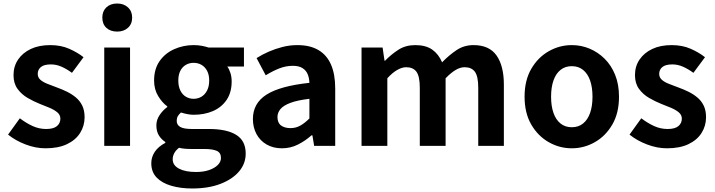

<svg xmlns="http://www.w3.org/2000/svg" viewBox="-20 -831 4076 1094"><path d="M239 14Q183 14 125.5 -8Q68 -30 26 -64L93 -157Q130 -129 166.5 -112.5Q203 -96 243 -96Q285 -96 304.5 -112.5Q324 -129 324 -155Q324 -176 307 -190.5Q290 -205 263 -216.5Q236 -228 207 -239Q172 -253 137.5 -273Q103 -293 80 -324.5Q57 -356 57 -403Q57 -453 83 -491.5Q109 -530 155.5 -552Q202 -574 266 -574Q327 -574 374.5 -553Q422 -532 456 -505L390 -416Q360 -438 330.5 -451Q301 -464 270 -464Q231 -464 213 -449Q195 -434 195 -410Q195 -390 210 -376.5Q225 -363 251 -353Q277 -343 306 -332Q334 -322 361.5 -308.5Q389 -295 412 -276Q435 -257 448.5 -229.5Q462 -202 462 -163Q462 -114 436.5 -73.5Q411 -33 361.5 -9.5Q312 14 239 14Z M574 0V-560H721V0ZM648 -651Q609 -651 586 -672.5Q563 -694 563 -731Q563 -767 586 -789Q609 -811 648 -811Q685 -811 709 -789Q733 -767 733 -731Q733 -694 709 -672.5Q685 -651 648 -651Z M1075 243Q1009 243 956 227.5Q903 212 872.5 180.5Q842 149 842 99Q842 64 862 34Q882 4 922 -17V-22Q900 -36 885.5 -59Q871 -82 871 -117Q871 -148 889.5 -175.5Q908 -203 933 -221V-225Q904 -246 881 -284Q858 -322 858 -372Q858 -438 889.5 -483Q921 -528 973 -551Q1025 -574 1083 -574Q1108 -574 1129.5 -570Q1151 -566 1169 -560H1370V-452H1275Q1286 -437 1293 -415Q1300 -393 1300 -367Q1300 -304 1271 -261.5Q1242 -219 1193 -198Q1144 -177 1083 -177Q1068 -177 1049 -180.5Q1030 -184 1011 -190Q1000 -180 993.5 -169.5Q987 -159 987 -141Q987 -120 1006.5 -108Q1026 -96 1075 -96H1171Q1272 -96 1326 -62.5Q1380 -29 1380 44Q1380 101 1342.5 145.5Q1305 190 1236.5 216.5Q1168 243 1075 243ZM1083 -268Q1108 -268 1128 -280Q1148 -292 1160 -315.5Q1172 -339 1172 -372Q1172 -405 1160 -427.5Q1148 -450 1128 -461.5Q1108 -473 1083 -473Q1059 -473 1039 -461.5Q1019 -450 1007.5 -427.5Q996 -405 996 -372Q996 -339 1007.5 -315.5Q1019 -292 1039 -280Q1059 -268 1083 -268ZM1097 149Q1140 149 1171.5 138Q1203 127 1221 109Q1239 91 1239 69Q1239 39 1215 28.5Q1191 18 1146 18H1077Q1052 18 1034 16.5Q1016 15 1000 11Q981 26 972.5 42.5Q964 59 964 77Q964 111 1000 130Q1036 149 1097 149Z M1586 14Q1537 14 1499.5 -7.5Q1462 -29 1441.5 -67Q1421 -105 1421 -153Q1421 -242 1498 -291.5Q1575 -341 1743 -359Q1742 -387 1733 -408.5Q1724 -430 1703.5 -443Q1683 -456 1648 -456Q1609 -456 1571 -441Q1533 -426 1494 -402L1442 -500Q1475 -521 1512 -537Q1549 -553 1590 -563.5Q1631 -574 1675 -574Q1746 -574 1794 -546Q1842 -518 1866 -463Q1890 -408 1890 -327V0H1770L1760 -60H1755Q1719 -28 1677 -7Q1635 14 1586 14ZM1635 -101Q1666 -101 1691.5 -115.5Q1717 -130 1743 -156V-268Q1675 -260 1635 -245Q1595 -230 1578 -209.5Q1561 -189 1561 -164Q1561 -131 1581.5 -116Q1602 -101 1635 -101Z M2040 0V-560H2160L2171 -485H2174Q2209 -521 2250 -547.5Q2291 -574 2346 -574Q2406 -574 2442.5 -548.5Q2479 -523 2499 -476Q2539 -517 2581.5 -545.5Q2624 -574 2678 -574Q2768 -574 2809.5 -514.5Q2851 -455 2851 -349V0H2705V-331Q2705 -396 2686 -422Q2667 -448 2627 -448Q2603 -448 2576.5 -432.5Q2550 -417 2519 -385V0H2372V-331Q2372 -396 2353 -422Q2334 -448 2294 -448Q2271 -448 2243.5 -432.5Q2216 -417 2187 -385V0Z M3238 14Q3168 14 3106.5 -21Q3045 -56 3007 -121.5Q2969 -187 2969 -280Q2969 -373 3007 -438.5Q3045 -504 3106.5 -539Q3168 -574 3238 -574Q3291 -574 3339 -554Q3387 -534 3425 -496.5Q3463 -459 3485 -404.5Q3507 -350 3507 -280Q3507 -187 3469 -121.5Q3431 -56 3369.5 -21Q3308 14 3238 14ZM3238 -106Q3276 -106 3302.5 -127.5Q3329 -149 3342.5 -188Q3356 -227 3356 -280Q3356 -333 3342.5 -372Q3329 -411 3302.5 -432.5Q3276 -454 3238 -454Q3200 -454 3173.5 -432.5Q3147 -411 3133.5 -372Q3120 -333 3120 -280Q3120 -227 3133.5 -188Q3147 -149 3173.5 -127.5Q3200 -106 3238 -106Z M3780 14Q3724 14 3666.5 -8Q3609 -30 3567 -64L3634 -157Q3671 -129 3707.5 -112.5Q3744 -96 3784 -96Q3826 -96 3845.5 -112.5Q3865 -129 3865 -155Q3865 -176 3848 -190.5Q3831 -205 3804 -216.5Q3777 -228 3748 -239Q3713 -253 3678.5 -273Q3644 -293 3621 -324.5Q3598 -356 3598 -403Q3598 -453 3624 -491.5Q3650 -530 3696.5 -552Q3743 -574 3807 -574Q3868 -574 3915.5 -553Q3963 -532 3997 -505L3931 -416Q3901 -438 3871.5 -451Q3842 -464 3811 -464Q3772 -464 3754 -449Q3736 -434 3736 -410Q3736 -390 3751 -376.5Q3766 -363 3792 -353Q3818 -343 3847 -332Q3875 -322 3902.5 -308.5Q3930 -295 3953 -276Q3976 -257 3989.5 -229.5Q4003 -202 4003 -163Q4003 -114 3977.5 -73.5Q3952 -33 3902.5 -9.5Q3853 14 3780 14Z"/></svg>

Font: Noto Sans KR
Style: Bold
Weight: 700
Designer: Ryoko NISHIZUKA  (kana, bopomofo & ideographs); Paul D. Hunt (Latin, Greek & Cyrillic); Sandoll Communications , Soo-you
Foundry: Adobe
Version: Version 2.004-H2;hotconv 1.0.118;makeotfexe 2.5.65603